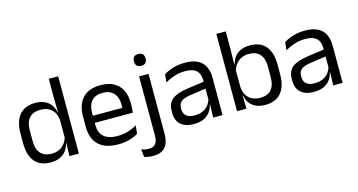

<svg xmlns="http://www.w3.org/2000/svg" viewBox="-87 -1041 2963 1590"><g transform="rotate(-15 1395.0 -246.0)"><path d="M227 10.5Q139 10.5 93 -44Q47 -98.5 47 -203V-283.5Q47 -388.5 93.5 -443.8Q140 -499 230.5 -499Q275.5 -499 308.5 -483.8Q341.5 -468.5 362 -441Q382.5 -413.5 389.5 -376H416L392 -301.5Q390.5 -344.5 372.8 -373.8Q355 -403 324.8 -418Q294.5 -433 255.5 -433Q193.5 -433 160.8 -397Q128 -361 128 -291V-198Q128 -129 160.8 -93Q193.5 -57 255.5 -57Q292.5 -57 321 -71.2Q349.5 -85.5 368.2 -110.8Q387 -136 394 -168L414 -110H390Q383 -77 363.2 -49.5Q343.5 -22 310.2 -5.8Q277 10.5 227 10.5ZM390 0 393.5 -118 392 -144V-348L392.5 -365L390.5 -503.5V-662.5H471V0Z M808 11Q696.5 11 640 -43.5Q583.5 -98 583.5 -199.5V-286.5Q583.5 -389.5 636 -445.2Q688.5 -501 789.5 -501Q857.5 -501 903 -475.8Q948.5 -450.5 971.5 -404Q994.5 -357.5 994.5 -293V-275Q994.5 -259 993.2 -243Q992 -227 990 -211.5H915.5Q916.5 -235.5 916.8 -257Q917 -278.5 917 -296.5Q917 -341 902.8 -371.8Q888.5 -402.5 860.2 -418.8Q832 -435 789.5 -435Q726.5 -435 695 -398.5Q663.5 -362 663.5 -294V-247.5L664 -237.5V-191Q664 -160.5 673 -136Q682 -111.5 701.2 -93.8Q720.5 -76 750.2 -66.8Q780 -57.5 821 -57.5Q868.5 -57.5 909.5 -70Q950.5 -82.5 986.5 -104L979 -34Q946.5 -13.5 903.5 -1.2Q860.5 11 808 11ZM626 -211.5V-272.5H973V-211.5Z M1118 -66.5V-488H1199V-66.5ZM1158.5 -568Q1133.5 -568 1121.2 -581.2Q1109 -594.5 1109 -617.5V-620Q1109 -643.5 1121.2 -656.5Q1133.5 -669.5 1158.5 -669.5Q1183.5 -669.5 1196 -656.5Q1208.5 -643.5 1208.5 -620V-617.5Q1208.5 -594 1196 -581Q1183.5 -568 1158.5 -568ZM1058.5 178.5Q1037 178.5 1018 174.8Q999 171 985.5 166L978.5 99Q992.5 105.5 1007.8 108.8Q1023 112 1039.5 112Q1084.5 112 1101.2 87.8Q1118 63.5 1118 18V-136.5H1199V22Q1199 71 1185.5 106Q1172 141 1141 159.8Q1110 178.5 1058.5 178.5Z M1622.5 0 1626 -118.5 1623 -131V-286.5L1623.5 -315Q1623.5 -374.5 1593.2 -403Q1563 -431.5 1497.5 -431.5Q1445 -431.5 1401.2 -416.5Q1357.5 -401.5 1323.5 -381.5L1331 -450.5Q1350 -462 1376.2 -473.2Q1402.5 -484.5 1436.2 -492Q1470 -499.5 1510.5 -499.5Q1563 -499.5 1599.8 -486.8Q1636.5 -474 1659.2 -450Q1682 -426 1692.5 -392Q1703 -358 1703 -316V0ZM1454.5 10.5Q1382 10.5 1343.2 -24.8Q1304.5 -60 1304.5 -125.5V-140Q1304.5 -207.5 1346.2 -240.8Q1388 -274 1479 -287L1633.5 -309L1638 -250L1489 -228.5Q1433 -220.5 1409 -201.2Q1385 -182 1385 -144.5V-136.5Q1385 -98 1408.8 -77.5Q1432.5 -57 1480 -57Q1522 -57 1552 -71.5Q1582 -86 1600.5 -110.5Q1619 -135 1625.5 -165L1638 -110H1622.5Q1615.5 -78 1596.2 -50.5Q1577 -23 1542.5 -6.2Q1508 10.5 1454.5 10.5Z M2067.5 10.5Q2022.5 10.5 1989.2 -4.5Q1956 -19.5 1935.5 -47.5Q1915 -75.5 1908 -112.5H1881L1905.5 -188.5Q1908 -144.5 1926.2 -115.2Q1944.5 -86 1975 -71.5Q2005.5 -57 2044 -57Q2105 -57 2137.2 -93Q2169.5 -129 2169.5 -200V-291.5Q2169.5 -361 2137 -397Q2104.5 -433 2042.5 -433Q2005.5 -433 1977 -418.5Q1948.5 -404 1929.8 -379Q1911 -354 1904 -322L1885.5 -378.5H1908.5Q1916 -412 1935.2 -439.2Q1954.5 -466.5 1988 -482.8Q2021.5 -499 2071 -499Q2159 -499 2205 -444.2Q2251 -389.5 2251 -285.5V-204.5Q2251 -99.5 2204.2 -44.5Q2157.5 10.5 2067.5 10.5ZM1827 0V-662.5H1907.5V-503.5L1905 -363.5L1905.5 -348V-144L1904.5 -118L1908 0Z M2652 0 2655.5 -118.5 2652.5 -131V-286.5L2653 -315Q2653 -374.5 2622.8 -403Q2592.5 -431.5 2527 -431.5Q2474.5 -431.5 2430.8 -416.5Q2387 -401.5 2353 -381.5L2360.5 -450.5Q2379.5 -462 2405.8 -473.2Q2432 -484.5 2465.8 -492Q2499.5 -499.5 2540 -499.5Q2592.5 -499.5 2629.2 -486.8Q2666 -474 2688.8 -450Q2711.5 -426 2722 -392Q2732.5 -358 2732.5 -316V0ZM2484 10.5Q2411.5 10.5 2372.8 -24.8Q2334 -60 2334 -125.5V-140Q2334 -207.5 2375.8 -240.8Q2417.5 -274 2508.5 -287L2663 -309L2667.5 -250L2518.5 -228.5Q2462.5 -220.5 2438.5 -201.2Q2414.5 -182 2414.5 -144.5V-136.5Q2414.5 -98 2438.2 -77.5Q2462 -57 2509.5 -57Q2551.5 -57 2581.5 -71.5Q2611.5 -86 2630 -110.5Q2648.5 -135 2655 -165L2667.5 -110H2652Q2645 -78 2625.8 -50.5Q2606.5 -23 2572 -6.2Q2537.5 10.5 2484 10.5Z"/></g></svg>

Font: Anek Latin Medium
Style: Regular
Weight: 400
Version: Version 1.003